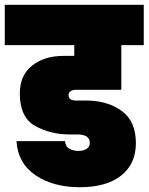

<svg xmlns="http://www.w3.org/2000/svg" viewBox="-31 -760 622 804"><path d="M256 -362Q256 -339 286 -339H330Q418 -339 478 -296Q538 -253 538 -160Q538 -74 476.5 -25Q415 24 303 24Q192 24 118 -26Q44 -76 38 -169H241Q243 -146 260 -137Q277 -128 297 -128Q318 -128 331.5 -136.5Q345 -145 345 -162Q345 -197 292 -197H260Q181 -197 116.5 -232.5Q52 -268 52 -369Q52 -444 103 -485Q154 -526 236 -526H280V-571H-11V-740H571V-571H477V-384H287Q273 -384 264.5 -378Q256 -372 256 -362Z"/></svg>

Font: Poppins Black A&M
Style: Regular
Weight: 900
Designer: Ninad Kale (Devanagari), Jonny Pinhorn (Latin)
Foundry: Indian Type Foundry
Version: 4.004